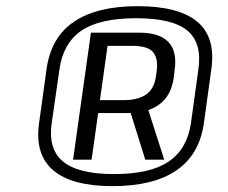

<svg xmlns="http://www.w3.org/2000/svg" viewBox="-20 -848 755 635"><path d="M352.1 -232.4Q217.7 -232.4 156.2 -284.6Q94.6 -336.8 109.2 -440.7L133.9 -619.3Q148.7 -725 224.8 -776.3Q300.8 -827.6 435.3 -827.6Q570.7 -827.6 632.2 -776.3Q693.8 -725 679 -619.3L654.3 -440.7Q639.7 -336.8 563.6 -284.6Q487.5 -232.4 352.1 -232.4ZM408.3 -487H469.5L523.2 -320H460.4ZM357.6 -272.3Q476.6 -272.3 537.8 -313.7Q599 -355 611.5 -440.7L636.2 -619.3Q648.7 -705.8 599.7 -746.8Q550.7 -787.7 429.8 -787.7Q309.9 -787.7 249.5 -746.8Q189.2 -705.8 176.7 -619.3L151 -440.7Q138.6 -355 188.6 -313.7Q238.5 -272.3 357.6 -272.3ZM280.7 -740H440.1Q506.9 -740 536.5 -709.6Q566 -679.2 557.9 -618.9L554.6 -591.1Q546.6 -532.7 507.9 -503.4Q469.3 -474.1 402.6 -474.1H301.1L307.3 -516.8H389.3Q434.5 -516.8 461.8 -534.5Q489.2 -552.1 495.7 -595.1L498.6 -616.3Q503.3 -652.8 487 -674.6Q470.8 -696.4 415.5 -696.4H321.3L338.2 -714.2L283 -320H221.7Z"/></svg>

Font: Pathway Extreme 8pt Thin 12pt
Style: Italic
Weight: 100
Italic angle: -8°
Version: Version 1.001;gftools[0.9.26]